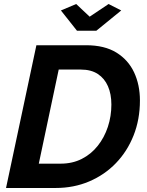

<svg xmlns="http://www.w3.org/2000/svg" viewBox="-20 -935 732 955"><path d="M161 -710H408Q500 -710 559 -673.5Q618 -637 647 -575Q676 -513 676 -435Q676 -341 644.5 -261.5Q613 -182 556.5 -123.5Q500 -65 423.5 -32.5Q347 0 257 0H10ZM282 -121Q340 -121 386.5 -144.5Q433 -168 466 -209.5Q499 -251 516.5 -304Q534 -357 534 -415Q534 -467 517 -506Q500 -545 466.5 -567Q433 -589 382 -589H272L173 -121ZM283 -883 359 -915 426 -852 520 -915 583 -883 459 -782H363Z"/></svg>

Font: Raleway Thin
Style: Bold Italic
Weight: 700
Italic angle: -12°
Version: Version 4.026